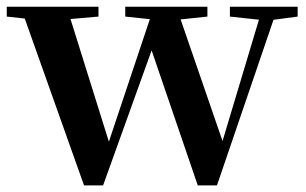

<svg xmlns="http://www.w3.org/2000/svg" viewBox="-28 -556 922 579"><path d="M225.4 3.1 34 -535.7H173L307.7 -105.2L292.1 -104.5L296.6 -117.6L436.4 -535.7H503.5L652.1 -104.5H634.8L638.8 -116.3L764.6 -535.7H810.2L626.3 3.1H568.4L414.9 -445.9H444.5L437.1 -426L282.9 3.1ZM-7.6 -506V-535.7H269V-506L140.1 -494.8H95.1ZM349.7 -506V-535.7H597.5V-506L491.9 -494.8H456.2ZM665.3 -506V-535.7H869.6V-506L785.5 -494.8H769.3Z"/></svg>

Font: Noto Serif SC ExtraLight
Style: Regular
Weight: 200
Designer: Ryoko NISHIZUKA 西塚涼子 (kana & ideographs); Frank Grießhammer (Latin, Greek & Cyrillic); Wenlong ZHANG 张文龙 (bopomofo); San
Foundry: Adobe
Version: Version 2.002-H1;hotconv 1.1.0;makeotfexe 2.6.0